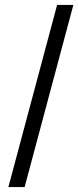

<svg xmlns="http://www.w3.org/2000/svg" viewBox="-20 -760 318 780"><path d="M278 -740 80 0H14L212 -740Z"/></svg>

Font: STIX
Style: Bold Italic
Weight: 700
Italic angle: -16.33°
Designer: MicroPress Inc., with final additions and corrections provided by Coen Hoffman, Elsevier (retired)
Version: Version 1.1.1